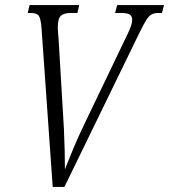

<svg xmlns="http://www.w3.org/2000/svg" viewBox="-20 -734 664 754"><path d="M143 -624Q140 -662 132 -672.5Q124 -683 101 -683H89L96 -714H291L284 -683H258Q231 -683 219 -672Q207 -661 207 -626Q207 -619 208 -605.5Q209 -592 210 -582L231 -228Q235 -139 235 -69Q250 -107 267.5 -149.5Q285 -192 311 -246L478 -594Q490 -618 494.5 -632Q499 -646 499 -656Q499 -671 489.5 -677Q480 -683 455 -683H432L440 -714H624L616 -683H602Q586 -683 575.5 -677.5Q565 -672 554.5 -655.5Q544 -639 527 -604L233 0H187Z"/></svg>

Font: Noto Serif ExtraCondensed Light
Style: Italic
Weight: 300
Width: 2
Italic angle: -12°
Designer: Monotype Design Team
Foundry: Monotype Imaging Inc.
Version: Version 2.014; ttfautohint (v1.8.4.7-5d5b)